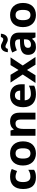

<svg xmlns="http://www.w3.org/2000/svg" viewBox="1678 -2474 807 4202"><g transform="rotate(-90 2081.0 -373.5)"><path d="M300 10C376 10 420 -2 466 -31V-158C420 -128 375 -111 313 -111C239 -111 197 -162 197 -271C197 -381 235 -436 313 -436C353 -436 392 -423 439 -404L483 -519C442 -539 388 -556 313 -556C154 -556 45 -470 45 -270C45 -76 137 10 300 10Z M1088 -274C1088 -455 978 -556 825 -556C660 -556 559 -455 559 -274C559 -92 669 10 822 10C986 10 1088 -92 1088 -274ZM711 -274C711 -382 744 -436 823 -436C903 -436 936 -382 936 -274C936 -166 903 -110 824 -110C744 -110 711 -166 711 -274Z M1521 -556C1453 -556 1388 -532 1353 -476H1345L1325 -546H1211V0H1360V-257C1360 -373 1387 -437 1478 -437C1539 -437 1566 -397 1566 -319V0H1715V-356C1715 -496 1638 -556 1521 -556Z M2093 -556C1939 -556 1835 -460 1835 -269C1835 -80 1951 10 2115 10C2199 10 2253 -2 2307 -29V-144C2246 -115 2192 -101 2122 -101C2038 -101 1989 -152 1986 -236H2338V-308C2338 -467 2244 -556 2093 -556ZM2094 -450C2164 -450 2197 -401 2198 -335H1989C1995 -414 2036 -450 2094 -450Z M2551 -279 2366 0H2535L2650 -187L2765 0H2934L2748 -279L2926 -546H2757L2650 -372L2544 -546H2375Z M3039 -605H3112C3120 -640 3141 -657 3161 -657C3208 -657 3258 -606 3311 -606C3379 -606 3436 -654 3444 -757H3371C3363 -722 3342 -705 3322 -705C3275 -705 3225 -756 3172 -756C3103 -756 3047 -709 3039 -605ZM3241 -557C3164 -557 3090 -538 3032 -508L3081 -407C3132 -430 3182 -447 3235 -447C3288 -447 3320 -421 3320 -364V-340L3225 -337C3062 -331 2981 -279 2981 -163C2981 -45 3053 10 3150 10C3241 10 3284 -15 3331 -74H3335L3364 0H3468V-364C3468 -494 3387 -557 3241 -557ZM3262 -251 3320 -253V-208C3320 -138 3270 -99 3206 -99C3163 -99 3134 -116 3134 -162C3134 -214 3166 -248 3262 -251Z M4117 -274C4117 -455 4007 -556 3854 -556C3689 -556 3588 -455 3588 -274C3588 -92 3698 10 3851 10C4015 10 4117 -92 4117 -274ZM3740 -274C3740 -382 3773 -436 3852 -436C3932 -436 3965 -382 3965 -274C3965 -166 3932 -110 3853 -110C3773 -110 3740 -166 3740 -274Z"/></g></svg>

Font: Noto Sans Arabic UI
Style: Bold
Weight: 700
Designer: Monotype Design Team, Nadine Chahine and Nizar Qandah
Foundry: Monotype Imaging Inc.
Version: Version 2.010